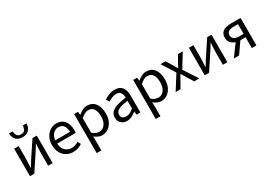

<svg xmlns="http://www.w3.org/2000/svg" viewBox="24 -1934 4607 3284"><g transform="rotate(-30 2328.0 -291.5)"><path d="M91.8 0V-543H181.2V-315.9Q181.2 -273.4 178 -220.9Q174.8 -168.5 171.9 -116.2H175.8Q191.9 -140.6 212.4 -173.8Q232.9 -207 248 -231.9L454.1 -543H539.1V0H450.2V-227.1Q450.2 -270.5 453.1 -322.5Q456.1 -374.5 460 -428.2H455.1Q439.5 -402.3 418.7 -369.1Q397.9 -335.9 382.8 -311L176.8 0ZM318.8 -640.1Q255.9 -640.1 218.3 -665Q180.7 -689.9 163.1 -729.2Q145.5 -768.6 143.1 -812H217.8Q219.7 -764.2 241 -729.5Q262.2 -694.8 318.8 -694.8Q374.5 -694.8 395.5 -729.5Q416.5 -764.2 418 -812H493.2Q490.7 -768.6 473.4 -729.2Q456.1 -689.9 418.7 -665Q381.3 -640.1 318.8 -640.1Z M942.9 13.2Q870.1 13.2 811.3 -20.5Q752.4 -54.2 717.5 -117.9Q682.6 -181.6 682.6 -271Q682.6 -359.4 717.8 -423.6Q752.9 -487.8 808.3 -522.5Q863.8 -557.1 925.8 -557.1Q1030.3 -557.1 1086.7 -487.8Q1143.1 -418.5 1143.1 -301.8Q1143.1 -287.1 1141.6 -273.9Q1140.1 -260.7 1138.7 -250H772.9Q777.3 -163.1 826.4 -111.6Q875.5 -60.1 952.6 -60.1Q992.7 -60.1 1025.4 -71.3Q1058.1 -82.5 1088.9 -103L1121.1 -42Q1085.4 -18.6 1041.5 -2.7Q997.6 13.2 942.9 13.2ZM772 -314.9H1063Q1063 -397.5 1027.3 -440.7Q991.7 -483.9 927.7 -483.9Q870.1 -483.9 825.2 -439.9Q780.3 -396 772 -314.9Z M1276.9 229V-543H1352.1L1360.8 -480H1363.3Q1399.9 -510.7 1444.3 -533.9Q1488.8 -557.1 1536.1 -557.1Q1641.1 -557.1 1696.5 -481.4Q1752 -405.8 1752 -279.8Q1752 -187 1718.8 -121.6Q1685.5 -56.2 1631.8 -21.5Q1578.1 13.2 1516.1 13.2Q1441.4 13.2 1366.2 -49.8L1369.1 44.9V229ZM1501 -64Q1568.4 -64 1612.8 -121.3Q1657.2 -178.7 1657.2 -278.8Q1657.2 -369.6 1624 -424.8Q1590.8 -480 1513.2 -480Q1479.5 -480 1443.8 -460.9Q1408.2 -441.9 1369.1 -405.8V-120.1Q1405.3 -88.4 1439.7 -76.2Q1474.1 -64 1501 -64Z M2005.9 13.2Q1938 13.2 1893.1 -27.1Q1848.1 -67.4 1848.1 -141.1Q1848.1 -229.5 1928 -277.1Q2007.8 -324.7 2181.2 -344.2Q2181.2 -378.9 2171.6 -410.4Q2162.1 -441.9 2137.9 -461.4Q2113.8 -481 2068.8 -481Q2022 -481 1980.2 -462.9Q1938.5 -444.8 1906.2 -422.9L1871.1 -485.8Q1907.7 -509.8 1962.9 -533.4Q2018.1 -557.1 2084 -557.1Q2183.6 -557.1 2227.8 -496.1Q2272 -435.1 2272 -334V0H2197.3L2189 -64.9H2186Q2147 -32.7 2101.6 -9.8Q2056.2 13.2 2005.9 13.2ZM2032.2 -61Q2071.3 -61 2106.2 -78.9Q2141.1 -96.7 2181.2 -131.8V-283.2Q2089.4 -272.5 2035.9 -253.9Q1982.4 -235.4 1959.2 -208.7Q1936 -182.1 1936 -147Q1936 -100.6 1963.9 -80.8Q1991.7 -61 2032.2 -61Z M2443.8 229V-543H2519L2527.8 -480H2530.3Q2566.9 -510.7 2611.3 -533.9Q2655.8 -557.1 2703.1 -557.1Q2808.1 -557.1 2863.5 -481.4Q2918.9 -405.8 2918.9 -279.8Q2918.9 -187 2885.7 -121.6Q2852.5 -56.2 2798.8 -21.5Q2745.1 13.2 2683.1 13.2Q2608.4 13.2 2533.2 -49.8L2536.1 44.9V229ZM2668 -64Q2735.4 -64 2779.8 -121.3Q2824.2 -178.7 2824.2 -278.8Q2824.2 -369.6 2791 -424.8Q2757.8 -480 2680.2 -480Q2646.5 -480 2610.8 -460.9Q2575.2 -441.9 2536.1 -405.8V-120.1Q2572.3 -88.4 2606.7 -76.2Q2641.1 -64 2668 -64Z M2968.3 0 3147 -283.2 2981.9 -543H3081.1L3154.3 -423.8Q3166 -400.9 3179.9 -378.7Q3193.8 -356.4 3207 -333H3211.9Q3224.1 -356.4 3235.8 -378.7Q3247.6 -400.9 3260.3 -423.8L3327.1 -543H3422.4L3257.3 -273.9L3436 0H3335.9L3256.3 -127Q3228.5 -177.7 3197.3 -224.1H3191.9Q3177.7 -200.7 3164.6 -176.3Q3151.4 -151.9 3137.2 -127L3064 0Z M3543 0V-543H3632.3V-315.9Q3632.3 -273.4 3629.2 -220.9Q3626 -168.5 3623 -116.2H3627Q3643.1 -140.6 3663.6 -173.8Q3684.1 -207 3699.2 -231.9L3905.3 -543H3990.2V0H3901.4V-227.1Q3901.4 -270.5 3904.3 -322.5Q3907.2 -374.5 3911.1 -428.2H3906.2Q3890.6 -402.3 3869.9 -369.1Q3849.1 -335.9 3834 -311L3627.9 0Z M4388.2 -280.8H4473.1V-473.1H4388.2Q4323.7 -473.1 4287.4 -450.7Q4251 -428.2 4251 -379.9Q4251 -332 4287.4 -306.4Q4323.7 -280.8 4388.2 -280.8ZM4118.2 0 4284.2 -227.1Q4231.4 -242.7 4195.8 -280.5Q4160.2 -318.4 4160.2 -381.8Q4160.2 -441.9 4188 -477.3Q4215.8 -512.7 4263.7 -527.8Q4311.5 -543 4372.1 -543H4564V0H4473.1V-214.8H4373H4371.1L4221.2 0Z"/></g></svg>

Font: Source Han Sans CN
Style: Regular
Weight: 400
Designer: Ryoko NISHIZUKA  (kana, bopomofo & ideographs); Paul D. Hunt (Latin, Greek & Cyrillic); Sandoll Communications , Soo-you
Foundry: Adobe
Version: Version 2.004;hotconv 1.0.118;makeotfexe 2.5.65603